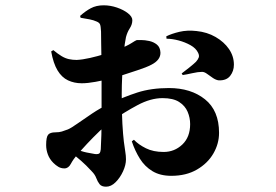

<svg xmlns="http://www.w3.org/2000/svg" viewBox="-20 -621 1040 724"><path d="M626 42Q584 42 555 24.5Q526 7 507.5 -22.5Q489 -52 477 -88L485 -94Q502 -76 530 -62Q558 -48 597 -48Q638 -48 667.5 -76Q697 -104 697 -153Q697 -177 687.5 -199.5Q678 -222 655.5 -236.5Q633 -251 593 -251Q548 -251 498.5 -224.5Q449 -198 403 -166Q381 -151 356 -127Q331 -103 308.5 -79Q286 -55 272 -39Q256 -20 247 -3Q238 14 223 14Q210 14 200 8Q190 2 181 -7Q167 -21 160.5 -38.5Q154 -56 154 -74Q154 -104 161.5 -113Q169 -122 189 -122Q203 -122 213 -125Q223 -128 236 -133Q248 -138 272 -155Q296 -172 327.5 -193Q359 -214 391 -229Q445 -255 497.5 -272Q550 -289 617 -289Q700 -289 753 -246.5Q806 -204 806 -120Q806 -79 784.5 -42Q763 -5 722.5 18.5Q682 42 626 42ZM380 83Q363 83 355.5 73.5Q348 64 343 50.5Q338 37 326 25Q304 1 286 -14.5Q268 -30 251 -44L264 -60Q287 -50 306.5 -46Q326 -42 339 -40Q352 -39 355.5 -43.5Q359 -48 360 -58Q363 -112 363 -169Q363 -226 363 -289Q363 -307 363 -336Q363 -365 362.5 -397.5Q362 -430 361.5 -458Q361 -486 361 -502Q360 -523 357 -529.5Q354 -536 344 -540Q333 -545 318 -548Q303 -551 284 -554L282 -561Q302 -579 322.5 -590Q343 -601 371 -601Q396 -601 421 -592.5Q446 -584 462.5 -571Q479 -558 479 -545Q479 -529 469.5 -514.5Q460 -500 455 -481Q450 -458 446.5 -419.5Q443 -381 441 -339.5Q439 -298 439 -266Q439 -197 441.5 -154.5Q444 -112 447 -87.5Q450 -63 452.5 -48.5Q455 -34 455 -20Q455 1 444 25Q433 49 416 66Q399 83 380 83ZM288 -307Q260 -307 236.5 -318Q213 -329 197 -355.5Q181 -382 173 -427L181 -432Q198 -418 212 -409.5Q226 -401 240 -398Q254 -395 269 -395Q291 -396 319.5 -402.5Q348 -409 375.5 -417.5Q403 -426 421 -433Q458 -447 475 -458Q492 -469 496 -470Q499 -470 512.5 -470Q526 -470 542.5 -466.5Q559 -463 571.5 -453Q584 -443 585 -423Q586 -395 551 -377Q532 -367 498 -356Q464 -345 431 -334Q422 -331 396 -324.5Q370 -318 340.5 -312.5Q311 -307 288 -307ZM805 -318Q795 -319 783.5 -326.5Q772 -334 761.5 -342Q751 -350 742 -350Q727 -350 705 -345Q683 -340 669 -338L665 -344Q676 -352 694 -366.5Q712 -381 719 -388Q727 -397 729.5 -404.5Q732 -412 727 -422Q719 -439 698.5 -450.5Q678 -462 653.5 -468.5Q629 -475 608 -475L607 -484Q627 -494 656.5 -501Q686 -508 721 -504Q761 -500 793 -481.5Q825 -463 843.5 -436Q862 -409 862 -377Q862 -353 848 -335Q834 -317 805 -318Z"/></svg>

Font: Noto Serif JP ExtraLight Black
Style: Regular
Weight: 900
Version: Version 2.003-H1;hotconv 1.1.1;makeotfexe 2.6.0